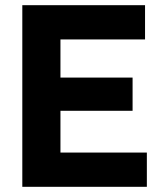

<svg xmlns="http://www.w3.org/2000/svg" viewBox="-20 -720 640 740"><path d="M66 0V-700H539V-568H213V-421H491V-293H213V-132H546V0Z"/></svg>

Font: Our Lexend SemiBold
Style: Regular
Weight: 600
Designer: Bonnie Shaver-Troup, Thomas Jockin
Foundry: Lexend
Version: Version 1.007